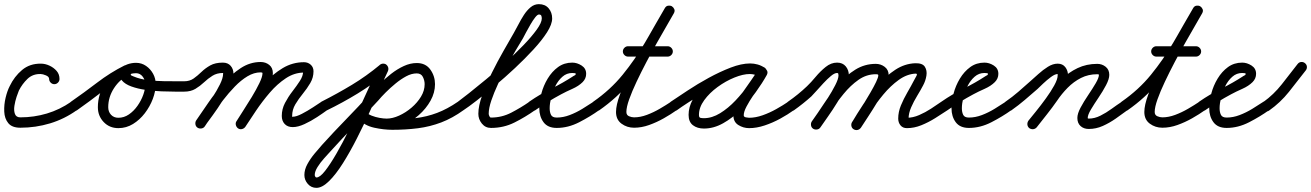

<svg xmlns="http://www.w3.org/2000/svg" viewBox="-29 -588 6323 926"><path d="M258 -207Q258 -197 250.5 -189.5Q243 -182 233 -182Q223 -182 215.5 -189.5Q208 -197 208 -207Q208 -218 192.5 -224.5Q177 -231 167 -231Q129 -232 103.5 -207.5Q78 -183 62 -151Q58 -142 51 -121Q44 -100 40.5 -77.5Q37 -55 43 -38.5Q49 -22 69 -22Q135 -22 197 -40.5Q259 -59 314 -97Q314 -97 314 -97Q314 -97 314 -97Q322 -103 332 -101.5Q342 -100 348 -91Q354 -83 352.5 -73Q351 -63 342 -57Q282 -14 212.5 7Q143 28 69 28Q29 28 11 6Q-7 -16 -8.5 -49.5Q-10 -83 -2 -116.5Q6 -150 18 -173Q40 -219 77.5 -250.5Q115 -282 169 -281Q189 -281 209.5 -271.5Q230 -262 244 -246Q258 -230 258 -207Q258 -207 258 -207Q258 -207 258 -207Z M307 -63Q302 -71 303.5 -81.5Q305 -92 314 -98Q376 -141 439.5 -189.5Q503 -238 571 -272Q571 -272 571 -272Q571 -272 571 -272Q581 -276 590.5 -273Q600 -270 605 -260Q609 -251 606 -241.5Q603 -232 593 -227Q527 -195 465 -147Q403 -99 342 -56Q334 -51 323.5 -52.5Q313 -54 307 -63ZM572 -272Q581 -277 591 -273Q601 -269 605 -260Q609 -251 605.5 -241Q602 -231 593 -227Q549 -206 521 -163Q493 -120 493 -71Q493 -49 506.5 -34.5Q520 -20 542 -20Q569 -20 592.5 -36Q616 -52 634 -77.5Q652 -103 662 -131Q672 -159 672 -183Q672 -201 659.5 -218Q647 -235 627 -235Q624 -235 613.5 -234Q603 -233 602 -230Q602 -230 602 -230Q602 -230 602 -230Q600 -226 606.5 -223Q613 -220 616 -219Q647 -206 685 -201.5Q723 -197 761.5 -196.5Q800 -196 833 -196Q840 -196 846 -196Q852 -196 859 -196Q859 -196 859 -196Q859 -196 859 -196Q869 -196 876.5 -188.5Q884 -181 884 -171Q884 -161 876.5 -153.5Q869 -146 859 -146Q846 -146 816.5 -146Q787 -146 749 -147.5Q711 -149 673 -154.5Q635 -160 604.5 -171Q574 -182 559 -200Q544 -218 554 -246Q554 -246 554 -246Q554 -246 554 -246Q562 -269 583.5 -277Q605 -285 627 -285Q654 -285 675.5 -270Q697 -255 709.5 -232Q722 -209 722 -183Q722 -148 708 -111Q694 -74 669.5 -42Q645 -10 612.5 10Q580 30 542 30Q499 30 471 0.5Q443 -29 443 -71Q443 -134 479 -190Q515 -246 572 -272Q572 -272 572 -272Q572 -272 572 -272Z M834 -171Q834 -181 841.5 -188.5Q849 -196 859 -196Q886 -196 905 -209.5Q924 -223 942.5 -241Q961 -259 985 -272.5Q1009 -286 1046 -286Q1070 -286 1083.5 -270.5Q1097 -255 1097 -232Q1097 -206 1081.5 -171.5Q1066 -137 1043.5 -101Q1021 -65 997.5 -33Q974 -1 958 21Q953 30 942.5 31.5Q932 33 924 27Q915 22 913.5 11.5Q912 1 918 -7Q930 -25 951.5 -54.5Q973 -84 995 -117.5Q1017 -151 1032 -181.5Q1047 -212 1047 -232Q1047 -234 1047 -236Q1047 -236 1046 -236Q1017 -236 995.5 -222.5Q974 -209 955 -191Q936 -173 913.5 -159.5Q891 -146 859 -146Q849 -146 841.5 -153.5Q834 -161 834 -171ZM924 28Q915 22 913.5 11.5Q912 1 917 -7Q943 -45 976 -93Q1009 -141 1048 -185.5Q1087 -230 1132 -259.5Q1177 -289 1228 -289Q1252 -289 1269.5 -275Q1287 -261 1287 -235Q1287 -209 1272 -175Q1257 -141 1235 -104Q1213 -67 1191 -34Q1169 -1 1154 22Q1149 31 1138.5 33.5Q1128 36 1120 30Q1111 25 1108.5 14.5Q1106 4 1112 -4Q1123 -22 1143.5 -53.5Q1164 -85 1185.5 -120.5Q1207 -156 1222 -187Q1237 -218 1237 -235Q1237 -239 1228 -239Q1196 -239 1164.5 -220Q1133 -201 1103.5 -170.5Q1074 -140 1047 -105Q1020 -70 997.5 -36.5Q975 -3 959 21Q953 30 942.5 31.5Q932 33 924 28ZM1154 24Q1148 32 1138 34.5Q1128 37 1119 31Q1111 25 1108.5 15Q1106 5 1112 -4Q1139 -44 1172.5 -93Q1206 -142 1246.5 -186.5Q1287 -231 1334.5 -259.5Q1382 -288 1437 -288Q1456 -288 1469.5 -276Q1483 -264 1483 -244Q1483 -214 1467.5 -187.5Q1452 -161 1431.5 -136Q1411 -111 1395.5 -85Q1380 -59 1380 -29Q1380 -23 1379.5 -24Q1379 -25 1383 -25Q1400 -25 1427 -39Q1454 -53 1480 -70Q1506 -87 1521 -97Q1529 -103 1539.5 -101.5Q1550 -100 1555 -91Q1561 -83 1559.5 -72.5Q1558 -62 1549 -57Q1530 -43 1500.5 -23.5Q1471 -4 1439.5 10.5Q1408 25 1383 25Q1358 25 1344 10Q1330 -5 1330 -29Q1330 -62 1345.5 -91.5Q1361 -121 1381.5 -147.5Q1402 -174 1417.5 -198Q1433 -222 1433 -244Q1433 -243 1434 -241Q1435 -240 1437 -239Q1439 -238 1437 -238Q1391 -238 1349.5 -210.5Q1308 -183 1272 -141Q1236 -99 1206 -54.5Q1176 -10 1154 24Q1154 24 1154 24Q1154 24 1154 24Z M1546 -55Q1537 -50 1527 -53.5Q1517 -57 1513 -66Q1508 -75 1511.5 -85Q1515 -95 1524 -99Q1599 -137 1668.5 -179Q1738 -221 1803 -275Q1811 -282 1821.5 -281Q1832 -280 1838 -272Q1845 -264 1844 -253.5Q1843 -243 1835 -237Q1768 -181 1696 -137Q1624 -93 1546 -55Q1546 -55 1546 -55Q1546 -55 1546 -55ZM1796 -267Q1801 -276 1810.5 -279.5Q1820 -283 1830 -279Q1839 -274 1842.5 -264.5Q1846 -255 1842 -245Q1828 -216 1805 -163Q1782 -110 1753 -46.5Q1724 17 1691.5 81Q1659 145 1625 199Q1591 253 1558 285.5Q1525 318 1497 318Q1472 318 1455.5 299Q1439 280 1439 256Q1439 230 1453.5 203.5Q1468 177 1488 153Q1508 129 1524 111Q1581 48 1640.5 -13Q1700 -74 1757 -137Q1777 -158 1802.5 -183.5Q1828 -209 1857.5 -232Q1887 -255 1918.5 -269.5Q1950 -284 1981 -284Q2024 -284 2046.5 -252.5Q2069 -221 2069 -182Q2069 -141 2047.5 -102.5Q2026 -64 1991 -33Q1956 -2 1915 16Q1874 34 1836 34Q1814 34 1788 29Q1762 24 1738 13.5Q1714 3 1698 -14Q1692 -22 1692.5 -32.5Q1693 -43 1700 -50Q1708 -56 1718.5 -55.5Q1729 -55 1736 -48Q1746 -37 1764 -30Q1782 -23 1801.5 -19.5Q1821 -16 1836 -16Q1864 -16 1896 -30.5Q1928 -45 1956 -69Q1984 -93 2001.5 -122Q2019 -151 2019 -182Q2019 -200 2010.5 -217Q2002 -234 1981 -234Q1956 -234 1930 -220Q1904 -206 1878.5 -185Q1853 -164 1831 -142Q1809 -120 1795 -103Q1737 -40 1678 21Q1619 82 1562 145Q1551 157 1533.5 176.5Q1516 196 1502.5 217.5Q1489 239 1489 256Q1489 260 1491.5 264Q1494 268 1497 268Q1514 268 1539 236Q1564 204 1594 152Q1624 100 1654.5 38Q1685 -24 1713 -84.5Q1741 -145 1763 -193.5Q1785 -242 1796 -267Q1796 -267 1796 -267Q1796 -267 1796 -267ZM1699 -14Q1692 -21 1692 -31.5Q1692 -42 1700 -49Q1707 -56 1717.5 -56Q1728 -56 1735 -48Q1758 -25 1795.5 -18.5Q1833 -12 1863 -12Q1924 -12 1977 -18.5Q2030 -25 2079 -43.5Q2128 -62 2179 -97Q2187 -103 2197 -101.5Q2207 -100 2213 -91Q2219 -83 2217.5 -73Q2216 -63 2207 -57Q2153 -18 2099 2.5Q2045 23 1987 30.5Q1929 38 1863 38Q1822 38 1776 28Q1730 18 1699 -14Q1699 -14 1699 -14Q1699 -14 1699 -14Z M2207 -57Q2199 -51 2188.5 -52.5Q2178 -54 2173 -63Q2167 -71 2168.5 -81.5Q2170 -92 2179 -97Q2197 -110 2233.5 -139Q2270 -168 2316 -206Q2362 -244 2409 -286.5Q2456 -329 2495.5 -370Q2535 -411 2559.5 -445Q2584 -479 2584 -499Q2584 -507 2581.5 -512.5Q2579 -518 2570 -518Q2563 -518 2552 -504Q2541 -490 2529.5 -470Q2518 -450 2508 -431.5Q2498 -413 2493 -403Q2478 -379 2457 -343Q2436 -307 2414 -265.5Q2392 -224 2372.5 -182Q2353 -140 2340.5 -103Q2328 -66 2328 -39Q2328 -35 2331 -28Q2334 -21 2339 -21Q2391 -21 2436.5 -44.5Q2482 -68 2524 -97Q2524 -97 2524 -97Q2524 -97 2524 -97Q2532 -103 2542 -101.5Q2552 -100 2558 -91Q2564 -83 2562.5 -73Q2561 -63 2552 -57Q2504 -23 2452 3Q2400 29 2339 29Q2312 29 2295 8Q2278 -13 2278 -39Q2278 -78 2297 -130Q2316 -182 2343.5 -237.5Q2371 -293 2400 -343.5Q2429 -394 2449 -429Q2459 -446 2471 -469.5Q2483 -493 2497.5 -515.5Q2512 -538 2530 -553Q2548 -568 2570 -568Q2600 -568 2617 -548Q2634 -528 2634 -499Q2634 -471 2609.5 -432.5Q2585 -394 2544 -349.5Q2503 -305 2455 -260Q2407 -215 2358.5 -174.5Q2310 -134 2270 -103Q2230 -72 2207 -57Q2207 -57 2207 -57Q2207 -57 2207 -57Z M2552 -56Q2544 -51 2533.5 -52.5Q2523 -54 2517 -63Q2512 -71 2513.5 -81.5Q2515 -92 2524 -98Q2576 -134 2631 -161Q2686 -188 2738 -222Q2741 -223 2744.5 -225.5Q2748 -228 2748 -232Q2748 -236 2731 -236Q2704 -236 2683.5 -218Q2663 -200 2649.5 -173Q2636 -146 2629 -117Q2622 -88 2622 -66Q2622 -47 2628.5 -34Q2635 -21 2656 -21Q2687 -21 2718.5 -33Q2750 -45 2779.5 -63Q2809 -81 2833 -97Q2841 -103 2851 -101.5Q2861 -100 2867 -91Q2873 -83 2871.5 -73Q2870 -63 2861 -57Q2818 -26 2764.5 1.5Q2711 29 2656 29Q2613 29 2592.5 1.5Q2572 -26 2572 -66Q2572 -99 2582 -137Q2592 -175 2612.5 -209Q2633 -243 2662.5 -264.5Q2692 -286 2731 -286Q2754 -286 2776 -272Q2798 -258 2798 -232Q2798 -209 2781 -192Q2762 -173 2731.5 -159.5Q2701 -146 2677 -133Q2645 -116 2613.5 -96.5Q2582 -77 2552 -56Q2552 -56 2552 -56Q2552 -56 2552 -56Z M2826 -63Q2821 -71 2822.5 -81.5Q2824 -92 2833 -98Q2915 -155 2974 -227.5Q3033 -300 3081 -381.5Q3129 -463 3177 -548Q3183 -559 3193 -560.5Q3203 -562 3211 -558Q3219 -553 3223 -544Q3227 -535 3221 -524Q3209 -503 3188 -466.5Q3167 -430 3141 -384.5Q3115 -339 3089 -289.5Q3063 -240 3041 -193.5Q3019 -147 3005.5 -109Q2992 -71 2992 -48Q2992 -33 3004.5 -27.5Q3017 -22 3029 -22Q3059 -22 3091 -34Q3123 -46 3153 -63.5Q3183 -81 3207 -97Q3215 -103 3225.5 -101.5Q3236 -100 3241 -91Q3247 -83 3245.5 -72.5Q3244 -62 3235 -57Q3207 -37 3172.5 -17.5Q3138 2 3101.5 15Q3065 28 3029 28Q2995 28 2968.5 8.5Q2942 -11 2942 -48Q2942 -81 2961 -132.5Q2980 -184 3009.5 -243.5Q3039 -303 3071.5 -362.5Q3104 -422 3132.5 -471Q3161 -520 3177 -548Q3183 -559 3193 -560.5Q3203 -562 3211 -558Q3219 -553 3223 -544Q3227 -535 3221 -524Q3170 -435 3120.5 -350.5Q3071 -266 3009 -191Q2947 -116 2861 -56Q2853 -51 2842.5 -52.5Q2832 -54 2826 -63ZM3000 -315Q2990 -315 2982.5 -322.5Q2975 -330 2975 -340Q2975 -350 2982.5 -357.5Q2990 -365 3000 -365Q3048 -365 3095.5 -365Q3143 -365 3191 -365Q3191 -365 3191 -365Q3191 -365 3191 -365Q3201 -365 3208.5 -357.5Q3216 -350 3216 -340Q3216 -330 3208.5 -322.5Q3201 -315 3191 -315Q3143 -315 3095.5 -315Q3048 -315 3000 -315Q3000 -315 3000 -315Q3000 -315 3000 -315Z M3200 -63Q3195 -71 3196.5 -81.5Q3198 -92 3207 -98Q3240 -120 3287.5 -151.5Q3335 -183 3389 -212.5Q3443 -242 3495 -262Q3547 -282 3589 -282Q3607 -282 3625 -277Q3643 -272 3659 -261Q3668 -254 3669 -244.5Q3670 -235 3665 -227Q3660 -220 3651 -216.5Q3642 -213 3631 -219Q3611 -231 3587 -231Q3555 -231 3513 -214Q3471 -197 3432 -168.5Q3393 -140 3367.5 -105Q3342 -70 3342 -34Q3342 -22 3348 -20Q3354 -18 3366 -18Q3405 -18 3444 -42Q3483 -66 3518 -103Q3553 -140 3580.5 -179.5Q3608 -219 3625 -250Q3631 -261 3641 -262.5Q3651 -264 3659 -260Q3667 -255 3671 -246Q3675 -237 3669 -226Q3659 -208 3641 -182Q3623 -156 3604 -128Q3585 -100 3571.5 -74.5Q3558 -49 3558 -32Q3558 -24 3568.5 -22Q3579 -20 3584 -20Q3615 -20 3649 -32Q3683 -44 3715 -62Q3747 -80 3772 -97Q3780 -103 3790 -101.5Q3800 -100 3806 -91Q3812 -83 3810.5 -73Q3809 -63 3800 -57Q3771 -36 3734.5 -16Q3698 4 3659 17Q3620 30 3584 30Q3556 30 3532 15Q3508 0 3508 -32Q3508 -58 3521 -86.5Q3534 -115 3553.5 -143.5Q3573 -172 3592.5 -199Q3612 -226 3625 -250Q3631 -261 3641 -262.5Q3651 -264 3659 -260Q3667 -255 3671 -246Q3675 -237 3669 -226Q3648 -188 3616 -143.5Q3584 -99 3544 -59Q3504 -19 3458.5 6.5Q3413 32 3366 32Q3334 32 3313 16Q3292 0 3292 -34Q3292 -71 3311.5 -107Q3331 -143 3363 -174.5Q3395 -206 3434 -230Q3473 -254 3513 -267.5Q3553 -281 3587 -281Q3625 -281 3657 -263Q3667 -257 3667.5 -247Q3668 -237 3663 -229Q3658 -221 3648.5 -217.5Q3639 -214 3629 -221Q3621 -227 3610 -229.5Q3599 -232 3589 -232Q3562 -232 3525 -219Q3488 -206 3446.5 -185Q3405 -164 3365 -140Q3325 -116 3291 -94Q3257 -72 3235 -56Q3227 -51 3216.5 -52.5Q3206 -54 3200 -63Z M3765 -63Q3760 -71 3761.5 -81.5Q3763 -92 3772 -98Q3821 -132 3863 -172Q3882 -190 3904.5 -217Q3927 -244 3953 -265Q3979 -286 4008 -286Q4035 -286 4050 -268Q4065 -250 4065 -224Q4065 -201 4049 -167Q4033 -133 4010 -95.5Q3987 -58 3964 -25.5Q3941 7 3928 26Q3928 26 3928 26Q3928 26 3928 26Q3922 35 3911.5 36.5Q3901 38 3893 33Q3884 27 3882.5 16.5Q3881 6 3886 -2Q3897 -17 3918 -47Q3939 -77 3961.5 -112Q3984 -147 3999.5 -177.5Q4015 -208 4015 -224Q4015 -229 4014 -232.5Q4013 -236 4008 -236Q3996 -236 3978.5 -221.5Q3961 -207 3942.5 -187Q3924 -167 3908 -149Q3892 -131 3884 -123Q3845 -88 3800 -56Q3792 -51 3781.5 -52.5Q3771 -54 3765 -63ZM3928 26Q3922 35 3911.5 36.5Q3901 38 3893 33Q3884 27 3882.5 16.5Q3881 6 3886 -2Q3914 -41 3945.5 -89Q3977 -137 4014 -180.5Q4051 -224 4096 -252Q4141 -280 4195 -280Q4219 -280 4238 -265.5Q4257 -251 4257 -225Q4257 -204 4241.5 -169.5Q4226 -135 4203 -97Q4180 -59 4158 -25.5Q4136 8 4123 28Q4123 28 4123 28Q4123 28 4123 28Q4117 36 4107 38.5Q4097 41 4088 35Q4080 29 4077.5 19Q4075 9 4081 0Q4088 -11 4103 -34Q4118 -57 4135.5 -85.5Q4153 -114 4169.5 -142.5Q4186 -171 4196.5 -193Q4207 -215 4207 -225Q4207 -229 4202.5 -229.5Q4198 -230 4195 -230Q4150 -230 4111.5 -203Q4073 -176 4039.5 -135Q4006 -94 3978 -50.5Q3950 -7 3928 26Q3928 26 3928 26Q3928 26 3928 26ZM4123 27Q4118 36 4108 38.5Q4098 41 4089 36Q4080 31 4077.5 21Q4075 11 4080 2Q4103 -37 4134.5 -85Q4166 -133 4205 -177.5Q4244 -222 4289 -251.5Q4334 -281 4385 -283Q4420 -284 4431.5 -266Q4443 -248 4439 -223Q4435 -198 4423 -176Q4411 -153 4394.5 -126Q4378 -99 4365.5 -70.5Q4353 -42 4353 -16Q4353 -12 4352 -14.5Q4351 -17 4348 -19Q4346 -20 4345 -20Q4374 -20 4404 -33Q4434 -46 4461.5 -64Q4489 -82 4512 -98Q4520 -103 4530.5 -101.5Q4541 -100 4547 -91Q4552 -83 4550.5 -72.5Q4549 -62 4540 -56Q4513 -38 4481 -18Q4449 2 4414.5 16Q4380 30 4345 30Q4325 30 4314 16.5Q4303 3 4303 -16Q4303 -48 4316 -79.5Q4329 -111 4347 -142Q4365 -173 4379 -200Q4385 -211 4391 -222Q4397 -233 4387 -233Q4345 -231 4305.5 -202.5Q4266 -174 4231.5 -132.5Q4197 -91 4169.5 -47.5Q4142 -4 4123 27Q4123 27 4123 27Q4123 27 4123 27Z M4540 -56Q4532 -51 4521.5 -52.5Q4511 -54 4505 -63Q4500 -71 4501.5 -81.5Q4503 -92 4512 -98Q4564 -134 4619 -161Q4674 -188 4726 -222Q4729 -223 4732.5 -225.5Q4736 -228 4736 -232Q4736 -236 4719 -236Q4692 -236 4671.5 -218Q4651 -200 4637.5 -173Q4624 -146 4617 -117Q4610 -88 4610 -66Q4610 -47 4616.5 -34Q4623 -21 4644 -21Q4675 -21 4706.5 -33Q4738 -45 4767.5 -63Q4797 -81 4821 -97Q4829 -103 4839 -101.5Q4849 -100 4855 -91Q4861 -83 4859.5 -73Q4858 -63 4849 -57Q4806 -26 4752.5 1.5Q4699 29 4644 29Q4601 29 4580.5 1.5Q4560 -26 4560 -66Q4560 -99 4570 -137Q4580 -175 4600.5 -209Q4621 -243 4650.5 -264.5Q4680 -286 4719 -286Q4742 -286 4764 -272Q4786 -258 4786 -232Q4786 -209 4769 -192Q4750 -173 4719.5 -159.5Q4689 -146 4665 -133Q4633 -116 4601.5 -96.5Q4570 -77 4540 -56Q4540 -56 4540 -56Q4540 -56 4540 -56Z M4814 -63Q4809 -71 4810.5 -81.5Q4812 -92 4821 -98Q4853 -120 4882.5 -145.5Q4912 -171 4941 -197Q4957 -211 4979 -231Q5001 -251 5025 -266Q5049 -281 5072 -281Q5096 -281 5109 -264Q5122 -247 5122 -224Q5122 -198 5105 -164Q5088 -130 5063 -94.5Q5038 -59 5012.5 -27.5Q4987 4 4971 25Q4971 25 4971 25Q4971 25 4971 25Q4964 34 4954 35Q4944 36 4936 30Q4927 23 4926 13Q4925 3 4931 -5Q4944 -22 4967.5 -51Q4991 -80 5015 -113Q5039 -146 5055.5 -176Q5072 -206 5072 -224Q5072 -231 5072 -231Q5059 -231 5039.5 -216.5Q5020 -202 5001.5 -184.5Q4983 -167 4975 -159Q4944 -132 4913.5 -106Q4883 -80 4849 -56Q4841 -51 4830.5 -52.5Q4820 -54 4814 -63ZM4971 26Q4964 34 4954 35Q4944 36 4935 30Q4927 23 4926 13Q4925 3 4931 -6Q4956 -36 4980.5 -67Q5005 -98 5027 -130Q5055 -171 5090 -205Q5125 -239 5168 -259.5Q5211 -280 5263 -280Q5286 -280 5303.5 -266Q5321 -252 5321 -227Q5321 -207 5305.5 -177.5Q5290 -148 5269 -117Q5248 -86 5232.5 -60Q5217 -34 5217 -19Q5217 -16 5222 -16Q5250 -16 5278 -30Q5306 -44 5332 -63Q5358 -82 5381 -97Q5381 -97 5381 -97Q5381 -97 5381 -97Q5389 -103 5399 -101.5Q5409 -100 5415 -91Q5421 -83 5419.5 -73Q5418 -63 5409 -57Q5382 -37 5352 -16Q5322 5 5289.5 19.5Q5257 34 5222 34Q5198 34 5182.5 20Q5167 6 5167 -19Q5167 -40 5182.5 -69Q5198 -98 5219 -129Q5240 -160 5255.5 -186.5Q5271 -213 5271 -227Q5271 -229 5268 -229.5Q5265 -230 5263 -230Q5220 -230 5184.5 -212Q5149 -194 5120 -164.5Q5091 -135 5069 -102Q5046 -69 5021 -37.5Q4996 -6 4971 26Q4971 26 4971 26Q4971 26 4971 26Z M5374 -63Q5369 -71 5370.5 -81.5Q5372 -92 5381 -98Q5463 -155 5522 -227.5Q5581 -300 5629 -381.5Q5677 -463 5725 -548Q5731 -559 5741 -560.5Q5751 -562 5759 -558Q5767 -553 5771 -544Q5775 -535 5769 -524Q5757 -503 5736 -466.5Q5715 -430 5689 -384.5Q5663 -339 5637 -289.5Q5611 -240 5589 -193.5Q5567 -147 5553.5 -109Q5540 -71 5540 -48Q5540 -33 5552.5 -27.5Q5565 -22 5577 -22Q5607 -22 5639 -34Q5671 -46 5701 -63.5Q5731 -81 5755 -97Q5763 -103 5773.5 -101.5Q5784 -100 5789 -91Q5795 -83 5793.5 -72.5Q5792 -62 5783 -57Q5755 -37 5720.5 -17.5Q5686 2 5649.5 15Q5613 28 5577 28Q5543 28 5516.5 8.5Q5490 -11 5490 -48Q5490 -81 5509 -132.5Q5528 -184 5557.5 -243.5Q5587 -303 5619.5 -362.5Q5652 -422 5680.5 -471Q5709 -520 5725 -548Q5731 -559 5741 -560.5Q5751 -562 5759 -558Q5767 -553 5771 -544Q5775 -535 5769 -524Q5718 -435 5668.5 -350.5Q5619 -266 5557 -191Q5495 -116 5409 -56Q5401 -51 5390.5 -52.5Q5380 -54 5374 -63ZM5548 -315Q5538 -315 5530.5 -322.5Q5523 -330 5523 -340Q5523 -350 5530.5 -357.5Q5538 -365 5548 -365Q5596 -365 5643.5 -365Q5691 -365 5739 -365Q5739 -365 5739 -365Q5739 -365 5739 -365Q5749 -365 5756.5 -357.5Q5764 -350 5764 -340Q5764 -330 5756.5 -322.5Q5749 -315 5739 -315Q5691 -315 5643.5 -315Q5596 -315 5548 -315Q5548 -315 5548 -315Q5548 -315 5548 -315Z M5783 -56Q5775 -51 5764.5 -52.5Q5754 -54 5748 -63Q5743 -71 5744.5 -81.5Q5746 -92 5755 -98Q5807 -134 5862 -161Q5917 -188 5969 -222Q5972 -223 5975.5 -225.5Q5979 -228 5979 -232Q5979 -236 5962 -236Q5935 -236 5914.5 -218Q5894 -200 5880.5 -173Q5867 -146 5860 -117Q5853 -88 5853 -66Q5853 -47 5859.5 -34Q5866 -21 5887 -21Q5918 -21 5949.5 -33Q5981 -45 6010.5 -63Q6040 -81 6064 -97Q6072 -103 6082 -101.5Q6092 -100 6098 -91Q6104 -83 6102.5 -73Q6101 -63 6092 -57Q6049 -26 5995.5 1.5Q5942 29 5887 29Q5844 29 5823.5 1.5Q5803 -26 5803 -66Q5803 -99 5813 -137Q5823 -175 5843.5 -209Q5864 -243 5893.5 -264.5Q5923 -286 5962 -286Q5985 -286 6007 -272Q6029 -258 6029 -232Q6029 -209 6012 -192Q5993 -173 5962.5 -159.5Q5932 -146 5908 -133Q5876 -116 5844.5 -96.5Q5813 -77 5783 -56Q5783 -56 5783 -56Q5783 -56 5783 -56Z M6058 -61Q6052 -70 6053.5 -80Q6055 -90 6064 -96Q6114 -132 6153 -181.5Q6192 -231 6229 -279Q6236 -288 6246 -289Q6256 -290 6264 -284Q6273 -277 6274 -267Q6275 -257 6269 -249Q6229 -197 6187.5 -145Q6146 -93 6092 -55Q6084 -49 6074 -51Q6064 -53 6058 -61Z"/></svg>

Font: FRB American Cursive Semibold
Style: Italic
Weight: 600
Italic angle: -25°
Version: Version 2.0;Modular Font Editor K font №1